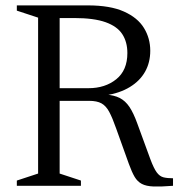

<svg xmlns="http://www.w3.org/2000/svg" viewBox="-20 -690 662 713"><path d="M308.5 -362.5Q370.5 -362.5 411.8 -395.8Q453 -429 453 -493Q453 -534 434.2 -563Q415.5 -592 372.2 -607.5Q329 -623 256 -623H132L133.5 -670H306Q389 -670 440 -647.2Q491 -624.5 514.5 -586.2Q538 -548 538 -501.5Q538 -458 518.8 -423.8Q499.5 -389.5 462.2 -366.8Q425 -344 370.5 -335.5V-339Q403.5 -337 424.5 -326.2Q445.5 -315.5 460.8 -292.8Q476 -270 490 -231L538.5 -98.5Q551 -65 562 -50Q573 -35 587.2 -31.5Q601.5 -28 622.5 -28V0Q577.5 3.5 550.2 2.5Q523 1.5 506.8 -7Q490.5 -15.5 480 -33.2Q469.5 -51 458.5 -81.5L411.5 -212.5Q397.5 -252.5 385.5 -274.8Q373.5 -297 356.8 -306.2Q340 -315.5 311 -315.5H133.5L132 -362.5ZM201.5 -670V-45.5L280.5 -19.5V0H42.5V-19.5L121.5 -45.5V-624.5L42.5 -650.5V-670Z"/></svg>

Font: Newsreader 16pt
Style: Regular
Weight: 400
Designer: Hugues Gentile
Foundry: Production Type
Version: Version 1.003